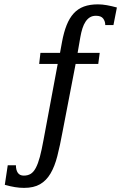

<svg xmlns="http://www.w3.org/2000/svg" viewBox="-20 -678 595 895"><path d="M508.8 -561H470.7Q470.7 -578.6 460.9 -591.6Q451.2 -604.5 427.2 -604.5Q411.1 -604.5 399.4 -597.4Q387.7 -590.3 378.9 -577.1Q370.1 -564 364.3 -545.7Q358.4 -527.3 354.5 -504.9L341.8 -431.6H444.8L438 -379.9H332.5Q316.9 -300.3 302 -221.7Q287.1 -143.1 271.5 -63.5Q259.8 0.5 247.3 49.3Q234.9 98.1 215.3 131.1Q195.8 164.1 166.5 180.9Q137.2 197.8 92.3 197.8Q70.8 197.8 49.8 194.3Q28.8 190.9 2.4 183.6L16.1 92.3H54.2Q54.2 114.7 63.2 127.7Q72.3 140.6 90.8 140.6Q109.4 140.6 122.8 132.6Q136.2 124.5 146.7 105Q157.2 85.4 165.8 53.5Q174.3 21.5 183.1 -26.9L249 -379.9H162.6L168.5 -431.6H259.8L269 -481.9Q277.3 -527.3 290.5 -560.5Q303.7 -593.8 323.5 -615.5Q343.3 -637.2 371.1 -647.5Q398.9 -657.7 436.5 -657.7Q456.1 -657.7 478 -653.8Q500 -649.9 524.9 -643.1Z"/></svg>

Font: Kameron
Style: Regular
Weight: 400
Version: Version 1.000